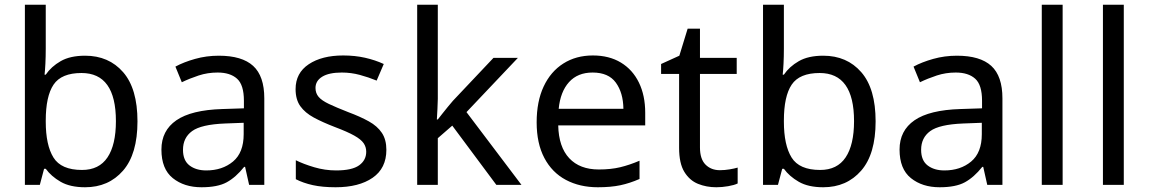

<svg xmlns="http://www.w3.org/2000/svg" viewBox="-20 -780 4846 810"><path d="M173 -575Q173 -541 171.5 -511.5Q170 -482 168 -465H173Q196 -499 236 -522Q276 -545 339 -545Q439 -545 499.5 -475.5Q560 -406 560 -268Q560 -130 499 -60Q438 10 339 10Q276 10 236 -13Q196 -36 173 -68H166L148 0H85V-760H173ZM324 -472Q239 -472 206 -423Q173 -374 173 -271V-267Q173 -168 205.5 -115.5Q238 -63 326 -63Q398 -63 433.5 -116Q469 -169 469 -269Q469 -472 324 -472Z M903 -545Q1001 -545 1048 -502Q1095 -459 1095 -365V0H1031L1014 -76H1010Q975 -32 936.5 -11Q898 10 830 10Q757 10 709 -28.5Q661 -67 661 -149Q661 -229 724 -272.5Q787 -316 918 -320L1009 -323V-355Q1009 -422 980 -448Q951 -474 898 -474Q856 -474 818 -461.5Q780 -449 747 -433L720 -499Q755 -518 803 -531.5Q851 -545 903 -545ZM929 -259Q829 -255 790.5 -227Q752 -199 752 -148Q752 -103 779.5 -82Q807 -61 850 -61Q918 -61 963 -98.5Q1008 -136 1008 -214V-262Z M1610 -148Q1610 -70 1552 -30Q1494 10 1396 10Q1340 10 1299.5 1Q1259 -8 1228 -24V-104Q1260 -88 1305.5 -74.5Q1351 -61 1398 -61Q1465 -61 1495 -82.5Q1525 -104 1525 -140Q1525 -160 1514 -176Q1503 -192 1474.5 -208Q1446 -224 1393 -244Q1341 -264 1304 -284Q1267 -304 1247 -332Q1227 -360 1227 -404Q1227 -472 1282.5 -509Q1338 -546 1428 -546Q1477 -546 1519.5 -536.5Q1562 -527 1599 -510L1569 -440Q1535 -454 1498 -464Q1461 -474 1422 -474Q1368 -474 1339.5 -456.5Q1311 -439 1311 -409Q1311 -387 1324 -371.5Q1337 -356 1367.5 -341.5Q1398 -327 1449 -307Q1500 -288 1536 -268Q1572 -248 1591 -219.5Q1610 -191 1610 -148Z M1827 -363Q1827 -347 1825.5 -321Q1824 -295 1823 -276H1827Q1833 -284 1845 -299Q1857 -314 1869.5 -329.5Q1882 -345 1891 -355L2062 -536H2165L1948 -307L2180 0H2074L1888 -250L1827 -197V0H1740V-760H1827Z M2481 -546Q2550 -546 2599.5 -516Q2649 -486 2675.5 -431.5Q2702 -377 2702 -304V-251H2335Q2337 -160 2381.5 -112.5Q2426 -65 2506 -65Q2557 -65 2596.5 -74.5Q2636 -84 2678 -102V-25Q2637 -7 2597 1.5Q2557 10 2502 10Q2426 10 2367.5 -21Q2309 -52 2276.5 -113.5Q2244 -175 2244 -264Q2244 -352 2273.5 -415Q2303 -478 2356.5 -512Q2410 -546 2481 -546ZM2480 -474Q2417 -474 2380.5 -433.5Q2344 -393 2337 -321H2610Q2609 -389 2578 -431.5Q2547 -474 2480 -474Z M3017 -62Q3037 -62 3058 -65.5Q3079 -69 3092 -73V-6Q3078 1 3052 5.5Q3026 10 3002 10Q2960 10 2924.5 -4.5Q2889 -19 2867 -55Q2845 -91 2845 -156V-468H2769V-510L2846 -545L2881 -659H2933V-536H3088V-468H2933V-158Q2933 -109 2956.5 -85.5Q2980 -62 3017 -62Z M3287 -575Q3287 -541 3285.5 -511.5Q3284 -482 3282 -465H3287Q3310 -499 3350 -522Q3390 -545 3453 -545Q3553 -545 3613.5 -475.5Q3674 -406 3674 -268Q3674 -130 3613 -60Q3552 10 3453 10Q3390 10 3350 -13Q3310 -36 3287 -68H3280L3262 0H3199V-760H3287ZM3438 -472Q3353 -472 3320 -423Q3287 -374 3287 -271V-267Q3287 -168 3319.5 -115.5Q3352 -63 3440 -63Q3512 -63 3547.5 -116Q3583 -169 3583 -269Q3583 -472 3438 -472Z M4017 -545Q4115 -545 4162 -502Q4209 -459 4209 -365V0H4145L4128 -76H4124Q4089 -32 4050.5 -11Q4012 10 3944 10Q3871 10 3823 -28.5Q3775 -67 3775 -149Q3775 -229 3838 -272.5Q3901 -316 4032 -320L4123 -323V-355Q4123 -422 4094 -448Q4065 -474 4012 -474Q3970 -474 3932 -461.5Q3894 -449 3861 -433L3834 -499Q3869 -518 3917 -531.5Q3965 -545 4017 -545ZM4043 -259Q3943 -255 3904.5 -227Q3866 -199 3866 -148Q3866 -103 3893.5 -82Q3921 -61 3964 -61Q4032 -61 4077 -98.5Q4122 -136 4122 -214V-262Z M4463 0H4375V-760H4463Z M4721 0H4633V-760H4721Z"/></svg>

Font: Noto Sans Imperial Aramaic
Style: Regular
Weight: 400
Designer: Monotype Design Team
Foundry: Monotype Imaging Inc.
Version: Version 2.001; ttfautohint (v1.8.4.7-5d5b)